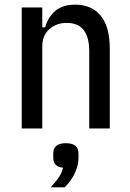

<svg xmlns="http://www.w3.org/2000/svg" viewBox="-20 -550 558 822"><path d="M73 0V-518H161V-433H173Q187 -479 218 -504.5Q249 -530 303 -530Q372 -530 411 -483Q450 -436 450 -340V0H362V-331Q362 -390 338.5 -421Q315 -452 265 -452Q222 -452 191.5 -425.5Q161 -399 161 -351V0ZM262 63Q316 63 316 107V125Q316 157 301 190Q286 223 257 252H197Q218 229 231 210.5Q244 192 250 168Q208 164 208 125V107Q208 63 262 63Z"/></svg>

Font: IBM Plex Sans Condensed Text
Style: Regular
Weight: 450
Width: 3
Designer: Mike Abbink, Paul van der Laan, Pieter van Rosmalen
Foundry: Bold Monday
Version: Version 1.1